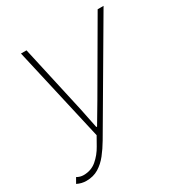

<svg xmlns="http://www.w3.org/2000/svg" viewBox="-170 -775 850 902"><g transform="rotate(-30 255.0 -324.0)"><path d="M40 12Q27 12 14.5 9Q2 6 -10 0L6 -28Q23 -18 42 -18Q83 -18 112.5 -43Q142 -68 162 -104L188 -150L72 -660H102L184 -292L206 -184H210L274 -292L488 -660H520L200 -114Q180 -80 157.5 -51.5Q135 -23 106.5 -5.5Q78 12 40 12Z"/></g></svg>

Font: Source Sans 3 VF
Style: Italic
Weight: 200
Italic angle: -11°
Designer: Paul D. Hunt
Foundry: Adobe Systems Incorporated
Version: Version 3.042;hotconv 1.0.118;makeotfexe 2.5.65603